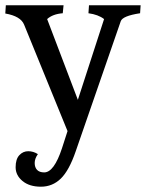

<svg xmlns="http://www.w3.org/2000/svg" viewBox="-27 -487 551 725"><path d="M116 95Q104 112 104 128.5Q104 145 113 154.5Q122 164 140 164Q177 164 207 73L228 8L64 -394Q51 -426 -7 -436L-5 -467H213L210 -437Q172 -434 151 -415L267 -110L366 -415Q344 -432 307 -437L309 -467H504L502 -437Q436 -427 429 -407L259 84Q234 157 202.5 187.5Q171 218 127.5 218Q84 218 58 196.5Q32 175 32 144.5Q32 114 46 99Q60 84 79.5 84Q99 84 116 95Z"/></svg>

Font: Caladea
Style: Regular
Weight: 400
Designer: Carolina Giovagnoli and Andres Torresi
Foundry: Carolina Giovagnoli and Andres Torresi
Version: Version 1.002